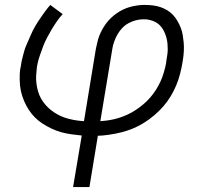

<svg xmlns="http://www.w3.org/2000/svg" viewBox="-20 -540 840 775"><path d="M275 215 310 7Q289 5 267.5 2Q246 -1 226.5 -6.5Q207 -12 188 -21Q169 -30 152 -41Q135 -52 121 -66Q107 -80 96 -97Q85 -114 77 -133Q69 -152 64.5 -172Q60 -192 59.5 -217Q59 -242 61 -257L65 -278Q66 -288 68.5 -298Q71 -308 73.5 -318Q76 -328 79 -338Q82 -348 86.5 -358Q91 -368 95 -377.5Q99 -387 103.5 -397Q108 -407 112.5 -416.5Q117 -426 122.5 -435Q128 -444 134 -453.5Q140 -463 147.5 -473.5Q155 -484 161 -492.5Q167 -501 172 -507L183 -520L233 -483Q220 -469 209 -453Q198 -437 188.5 -421Q179 -405 170 -388Q161 -371 154.5 -354Q148 -337 141 -316.5Q134 -296 132 -285L129 -270Q127 -253 126 -236.5Q125 -220 127 -203.5Q129 -187 133.5 -171.5Q138 -156 145.5 -142.5Q153 -129 163.5 -117Q174 -105 186 -95.5Q198 -86 211.5 -78.5Q225 -71 240.5 -65.5Q256 -60 274.5 -56.5Q293 -53 305 -52L319 -51L367 -343Q370 -356 373 -369.5Q376 -383 381 -396Q386 -409 393 -421.5Q400 -434 408.5 -445.5Q417 -457 428 -467.5Q439 -478 450.5 -486Q462 -494 475 -500.5Q488 -507 501.5 -511Q515 -515 531 -517.5Q547 -520 556 -520H567Q583 -520 598.5 -518Q614 -516 628.5 -511Q643 -506 656 -498Q669 -490 679 -479Q689 -468 696.5 -455Q704 -442 709.5 -428Q715 -414 717.5 -399Q720 -384 721.5 -368Q723 -352 722 -333.5Q721 -315 719 -304L717 -290Q713 -266 707 -242.5Q701 -219 691.5 -196Q682 -173 669 -151.5Q656 -130 639.5 -111Q623 -92 603 -75Q583 -58 561.5 -44.5Q540 -31 517 -21.5Q494 -12 470.5 -6Q447 0 419 4Q391 8 375 8L341 215ZM385 -51Q403 -52 421.5 -55Q440 -58 458 -63.5Q476 -69 493.5 -77Q511 -85 527 -95.5Q543 -106 558.5 -119Q574 -132 586.5 -146.5Q599 -161 609.5 -177.5Q620 -194 628 -211.5Q636 -229 642 -250Q648 -271 650 -283L652 -298Q654 -309 655.5 -320Q657 -331 657 -342Q657 -353 656 -364Q655 -375 652.5 -385Q650 -395 646 -405Q642 -415 636.5 -423.5Q631 -432 624 -439Q617 -446 607.5 -451Q598 -456 586 -459Q574 -462 567 -462H557Q543 -462 528 -458Q513 -454 499 -446.5Q485 -439 474 -427.5Q463 -416 455 -402.5Q447 -389 441 -372Q435 -355 434 -346Z"/></svg>

Font: Iosevka Aile Light
Style: Italic
Weight: 300
Italic angle: -9°
Designer: Belleve Invis
Foundry: Belleve Invis
Version: Version 31.1.0; ttfautohint (v1.8.4)